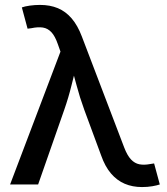

<svg xmlns="http://www.w3.org/2000/svg" viewBox="-20 -758 687 789"><path d="M21.5 0 228.5 -545.9 217.8 -576.2Q206.1 -609.9 191.2 -625.7Q176.3 -641.6 156.2 -644.8Q136.2 -647.9 108.9 -642.1L93.3 -640.1L69.8 -727.5Q81.5 -731.9 102.3 -734.9Q123 -737.8 144.5 -737.8Q185.5 -737.8 217.8 -724.4Q250 -710.9 274.7 -682.1Q299.3 -653.3 316.4 -607.9L490.2 -152.3Q502.9 -119.1 518.3 -102.8Q533.7 -86.4 553.2 -82.8Q572.8 -79.1 597.7 -84L613.3 -86.4L636.7 0Q625.5 3.9 606 7.3Q586.4 10.7 563.5 10.7Q524.4 10.7 492.4 -2.9Q460.4 -16.6 436 -45.2Q411.6 -73.7 395.5 -119.6L326.2 -307.1Q307.6 -358.4 294.7 -407.2Q281.7 -456.1 267.6 -506.8H299.8Q286.1 -457.5 273.9 -407.5Q261.7 -357.4 244.1 -307.1L136.7 0Z"/></svg>

Font: Inter 16pt Medium
Style: Regular
Weight: 500
Version: Version 4.001;git-66647c0bb